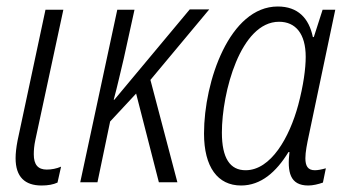

<svg xmlns="http://www.w3.org/2000/svg" viewBox="-20 -561 1083 591"><path d="M108 10C128 10 144 7 157 1L168 -48C154 -42 139 -39 124 -39C97 -39 84 -54 84 -86C84 -98 85 -113 89 -131L175 -531H120L34 -128C30 -107 28 -89 28 -74C28 -16 57 10 108 10Z M227 0H280L319 -187L399 -273L469 0H526L443 -315L624 -532H564L332 -254H330C341 -294 351 -340 361 -381L394 -531H341Z M722 10C783 10 830 -31 868 -93H871C864 -32 872 10 929 10C943 10 960 6 974 1L983 -43C969 -39 958 -37 949 -37C927 -37 920 -51 920 -74C920 -93 925 -118 931 -146L1012 -531H973L946 -447H943C931 -505 897 -541 835 -541C687 -541 608 -311 608 -150C608 -47 650 10 722 10ZM736 -37C688 -37 663 -74 663 -153C663 -276 720 -494 839 -494C890 -494 921 -457 921 -386C921 -350 914 -298 898 -238C871 -138 814 -37 736 -37Z"/></svg>

Font: Noto Sans Condensed Light
Style: Italic
Weight: 300
Width: 3
Italic angle: -12°
Designer: Monotype Design Team
Foundry: Monotype Imaging Inc.
Version: Version 2.013